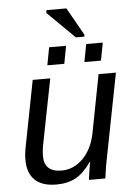

<svg xmlns="http://www.w3.org/2000/svg" viewBox="-59 -917 674 970"><g transform="rotate(-5 278.0 -432.0)"><path d="M114 -528H203L141 -213Q132 -170 132 -140Q132 -59 220 -59Q281 -59 328 -106Q375 -153 391 -232L448 -528H536L455 -113Q446 -73 436 0H353Q353 -2 358 -37Q363 -71 367 -90H365Q326 -35 285.5 -13Q245 9 187 9Q115 9 78.5 -26.5Q42 -62 42 -129Q42 -163 52 -209ZM466 -595H382L399 -685H483ZM280 -595H194L211 -685H297ZM393 -723H350L212 -859L214 -873H315L394 -733Z"/></g></svg>

Font: Libra Sans
Style: Italic
Weight: 400
Italic angle: -12°
Foundry: Context Ltd
Version: Version 1.002